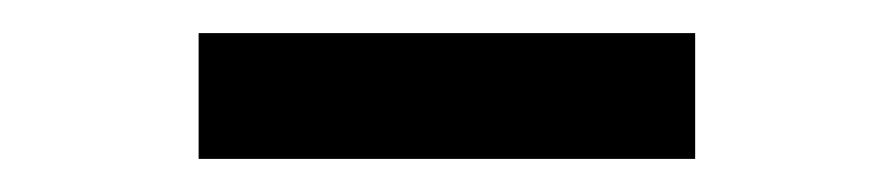

<svg xmlns="http://www.w3.org/2000/svg" viewBox="-20 -728 540 116"><path d="M100 -632V-708H400V-632Z"/></svg>

Font: Iosevka SS04
Style: Bold
Weight: 700
Monospace: yes
Designer: Belleve Invis
Foundry: Belleve Invis
Version: Version 19.0.0; ttfautohint (v1.8.4)